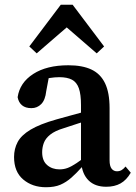

<svg xmlns="http://www.w3.org/2000/svg" viewBox="-20 -772 571 806"><path d="M173 14Q116 14 77.5 -18.5Q39 -51 39 -113Q39 -147 54 -175.5Q69 -204 108 -227.5Q147 -251 218 -271Q244 -278 270.5 -285.5Q297 -293 323.5 -300Q350 -307 377 -314V-275Q343 -265 310.5 -254.5Q278 -244 248 -234Q211 -223 191 -207Q171 -191 164 -172Q157 -153 157 -133Q157 -97 178 -79Q199 -61 230 -61Q248 -61 264 -67Q280 -73 301 -87Q322 -101 353 -125L363 -73H326Q302 -46 280 -26.5Q258 -7 233.5 3.5Q209 14 173 14ZM426 12Q379 12 352 -14.5Q325 -41 321 -89L320 -92V-331Q320 -376 311 -401.5Q302 -427 282 -437.5Q262 -448 229 -448Q210 -448 188 -444.5Q166 -441 137 -431L189 -469L174 -389Q170 -352 153 -335Q136 -318 112 -318Q87 -318 72.5 -330Q58 -342 54 -364Q63 -425 119.5 -461.5Q176 -498 267 -498Q326 -498 364 -480Q402 -462 421 -422.5Q440 -383 440 -318V-99Q440 -75 448.5 -64Q457 -53 471 -53Q482 -53 490.5 -58Q499 -63 507 -73L529 -47Q511 -16 486 -2Q461 12 426 12ZM386 -548 216 -695H304L134 -548L103 -577L235 -752H285L417 -577Z"/></svg>

Font: Source Serif 4 18pt SemiBold
Style: Regular
Weight: 600
Designer: Frank Grießhammer
Foundry: Adobe Systems Incorporated
Version: Version 4.004;hotconv 1.0.116;makeotfexe 2.5.65601